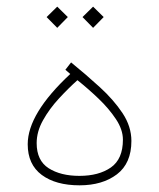

<svg xmlns="http://www.w3.org/2000/svg" viewBox="-20 -557 477 575"><path d="M190.4 -335.4 175.8 -348.1 192.9 -370.1Q237.3 -334 278.8 -296.1Q320.3 -258.3 346.9 -218.3Q373.5 -178.2 373.5 -134.8Q373.5 -67.9 330.1 -34.9Q286.6 -2 218.3 -2Q147 -2 105 -33.2Q63 -64.5 63 -125Q63 -216.8 190.4 -335.4ZM348.1 -138.7Q348.1 -168.9 327.1 -200.4Q306.2 -231.9 274.7 -262Q243.2 -292 211.9 -316.9Q184.6 -292.5 156.2 -261.7Q127.9 -231 108.9 -197Q89.8 -163.1 89.8 -128.4Q89.8 -76.2 125.7 -53.2Q161.6 -30.3 217.8 -30.3Q275.9 -30.3 312 -55.4Q348.1 -80.6 348.1 -138.7ZM258.8 -537.1 290.5 -505.9 258.8 -473.6 227.1 -505.9ZM151.4 -537.1 183.1 -505.9 151.4 -473.6 119.6 -505.9Z"/></svg>

Font: Vazirmatn FD Thin
Style: Regular
Weight: 100
Designer: Saber Rastikerdar
Foundry: Saber Rastikerdar
Version: Version 33.003